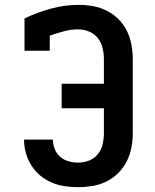

<svg xmlns="http://www.w3.org/2000/svg" viewBox="-20 -763 640 791"><path d="M302 8Q274 8 246.5 4Q219 0 193 -11Q167 -22 145.5 -40Q124 -58 109 -82Q94 -106 86.5 -133Q79 -160 79 -188H198Q198 -168 205.5 -149Q213 -130 228 -117Q243 -104 262.5 -98.5Q282 -93 302 -93Q325 -93 347 -101.5Q369 -110 383.5 -128.5Q398 -147 403 -169.5Q408 -192 408 -215V-317H234V-418H408V-520Q408 -543 402.5 -565.5Q397 -588 383 -606Q369 -624 347 -633Q325 -642 302 -642Q272 -642 242.5 -634Q213 -626 185 -616V-554H81V-687Q133 -712 190 -727.5Q247 -743 305 -743Q334 -743 364 -737.5Q394 -732 420.5 -718.5Q447 -705 468.5 -683.5Q490 -662 503 -635.5Q516 -609 521.5 -579Q527 -549 527 -520V-215Q527 -185 521.5 -155.5Q516 -126 502.5 -99Q489 -72 467.5 -50.5Q446 -29 419 -15.5Q392 -2 362 3Q332 8 302 8Z"/></svg>

Font: Iosevka Book
Style: Bold
Weight: 700
Designer: Belleve Invis
Foundry: Belleve Invis
Version: Version 28.0.7; ttfautohint (v1.8.3)